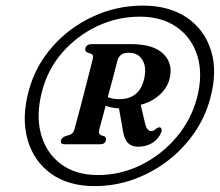

<svg xmlns="http://www.w3.org/2000/svg" viewBox="-20 -778 765 668"><path d="M309.5 -130.5Q217.5 -130.5 157.2 -174Q97 -217.5 75.8 -292.8Q54.5 -368 80 -462.5Q103.5 -549 162.5 -615.8Q221.5 -682.5 303.5 -720.5Q385.5 -758.5 477 -758.5Q568.5 -758.5 630 -716.8Q691.5 -675 714.2 -602.2Q737 -529.5 711.5 -436Q694 -370 655.2 -314.5Q616.5 -259 562.5 -217.8Q508.5 -176.5 443.8 -153.5Q379 -130.5 309.5 -130.5ZM320.5 -169Q399.5 -169 470.5 -204Q541.5 -239 593 -299.5Q644.5 -360 665 -436Q686.5 -518 667.2 -582Q648 -646 595.8 -683Q543.5 -720 466.5 -720Q388.5 -720 318.5 -687Q248.5 -654 197.8 -596.2Q147 -538.5 127 -463Q104.5 -379.5 122.2 -313Q140 -246.5 191.2 -207.8Q242.5 -169 320.5 -169ZM569.5 -502Q561 -470.5 534 -446.8Q507 -423 469.5 -413.5L484.5 -349.5Q490.5 -322 506.5 -322Q515.5 -322 525.5 -332Q530.5 -335.5 535.5 -335Q540.5 -334.5 542 -328.8Q543.5 -323 540 -315.5Q530.5 -293 509 -280.2Q487.5 -267.5 460.5 -267.5Q439 -267.5 426 -279.8Q413 -292 408 -321L394 -401Q380 -401.5 368.5 -404Q357 -406.5 347.5 -410Q341.5 -387 335.8 -365.8Q330 -344.5 325.5 -328Q321.5 -311.5 331.5 -307.5L343 -304Q351 -299 348.5 -289.5Q345 -276 328 -276H206Q188 -276 192 -289.5Q194.5 -299 208 -304.5L221.5 -308.5Q235 -312.5 239 -328Q248 -361 260 -406.2Q272 -451.5 283.2 -496Q294.5 -540.5 302.5 -572Q306.5 -587 297 -591L284.5 -595Q274.5 -599.5 277 -610.5Q281.5 -624.5 298.5 -624.5H436.5Q514 -624.5 548.8 -590.2Q583.5 -556 569.5 -502ZM388 -565Q382.5 -544 373.8 -510.2Q365 -476.5 355 -440Q371.5 -433 395 -433Q464 -433 481 -501.5Q491 -542 476.2 -568.2Q461.5 -594.5 428.5 -594.5Q410 -594.5 401 -587.2Q392 -580 388 -565Z"/></svg>

Font: Fraunces 72pt S050 SemiBold
Style: Italic
Weight: 600
Italic angle: -16°
Version: Version 1.000; ttfautohint (v1.8.3)